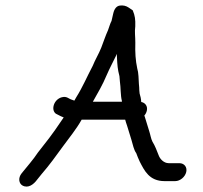

<svg xmlns="http://www.w3.org/2000/svg" viewBox="-20 -662 748 706"><path d="M664.8 -29.5C669 -47.6 657.6 -62 639.3 -62H600.3C582 -62 568.2 -77.9 563.8 -90C557.3 -106.4 550.1 -126.2 540.6 -141C535 -151.7 533 -167 528.6 -180L512.6 -232C512 -232.7 511.4 -234.3 510.7 -237C515.3 -242.3 518.3 -248.3 519.9 -255C523.8 -271.9 513.6 -284.5 499.3 -287C499.1 -297.6 495.9 -310.5 493.4 -318L492.2 -330C492.2 -336 491.8 -344 490.7 -354L489.2 -382C488.5 -393.3 487 -402.7 484.7 -410C478.3 -440.8 476.5 -468.4 477.6 -505C477.7 -528.4 474.5 -543.7 477.4 -565C478.2 -590.4 476.5 -603.8 468.1 -624L453.4 -634C443.6 -640.7 432.7 -643.2 420.6 -641.5C408.6 -639.8 400.4 -630 396.3 -612L390.1 -585C387.6 -580.3 385.4 -575 383.4 -569L377.2 -551C367.7 -530.1 360.8 -508.6 352.4 -487C343 -463.2 330.1 -443 321 -420C299.4 -379.3 283.9 -341.5 260.2 -304L253.4 -292C250.9 -292.7 248.1 -293.7 245.1 -295C232.2 -298.4 226.5 -309.1 207.8 -304.5C178 -297.2 166.3 -258.2 185.3 -244C194.4 -239.7 202.7 -234.5 212.3 -231C213 -231 213.6 -230.7 214.1 -230C203.5 -215.5 193.2 -198.6 182.5 -184L160.6 -154C145.7 -134.6 133.5 -119.5 119.3 -101C103 -75.9 78.2 -48 59.8 -25C45.1 -7 50.2 13.1 62.4 20C83.7 32.1 104.3 15.4 116.2 -1L133.1 -22C161.9 -55 185.4 -88.1 211.6 -124C234.8 -155.7 260.5 -186.9 280.3 -222H440.3C442 -215.3 444.4 -208 447.2 -200L463.2 -148C468.2 -131.6 472 -110.6 480.9 -99C484.6 -88.8 489 -78.1 493.7 -68C510.8 -35 528.6 4 585.1 4H624.1C642.4 4 660.6 -11.4 664.8 -29.5ZM321.5 -288C339.1 -319.2 357.6 -350.5 371.9 -385C383.3 -411.5 397.7 -438.2 410.1 -464C409.7 -459.3 409.7 -455 410.1 -451C411.4 -423.4 412.5 -407.1 419.2 -382L420.8 -363C424.3 -340.4 422.9 -310.7 428.2 -291C427.9 -289.7 428 -288.7 428.5 -288Z"/></svg>

Font: HoneyBee
Style: RegIt
Weight: 400
Foundry: Cannot Into Space Fonts
Version: Version 0.89